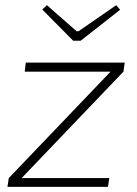

<svg xmlns="http://www.w3.org/2000/svg" viewBox="-20 -725 530 745"><path d="M293 -567 446 -687 431 -705 285 -604H277L162 -705L144 -688L264 -567ZM464 -482H80L76 -447H409L14 -34L9 0H399L404 -34H64L459 -447Z"/></svg>

Font: Exo 2 Extra Light
Style: Italic
Weight: 250
Italic angle: -8°
Designer: Natanael Gama
Version: Version 1.001;PS 001.001;hotconv 1.0.88;makeotf.lib2.5.64775